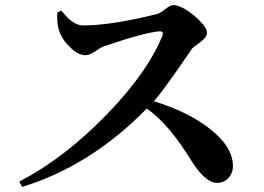

<svg xmlns="http://www.w3.org/2000/svg" viewBox="-20 -730 1040 755"><path d="M222 -688Q266 -630 306 -630Q418 -630 598 -675Q610 -678 631 -695Q650 -710 661 -710Q693 -710 744 -668Q794 -625 794 -601Q794 -584 770 -566Q738 -543 736 -540Q624 -375 585 -332Q718 -291 802 -226Q896 -154 896 -76Q896 -51 880 -32Q862 -11 834 -11Q788 -11 735 -94Q643 -245 557 -303Q337 -78 67 5L56 -16Q231 -107 395 -275Q557 -440 618 -588Q626 -607 607 -607Q544 -601 389 -548Q375 -543 351 -526Q331 -513 316 -513Q285 -513 253 -547Q223 -576 213 -608Q203 -636 205 -681Z"/></svg>

Font: Source Han Serif JP
Style: Bold
Weight: 700
Designer: Ryoko NISHIZUKA  (kana & ideographs); Frank Grießhammer (Latin, Greek & Cyrillic); Wenlong ZHANG  (bopomofo); Sandoll Co
Foundry: Adobe Systems Incorporated
Version: Version 1.000;PS 1;hotconv 16.6.53;makeotf.lib2.5.65590